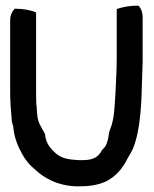

<svg xmlns="http://www.w3.org/2000/svg" viewBox="-20 -656 545 681"><path d="M16 -330C16 -294 19 -260 22 -227C23 -218 25 -215 27 -208C29 -179 38 -150 49 -128C63 -100 77 -77 103 -56C138 -22 190 5 259 5C294 5 324 1 350 -10H351C391 -29 415 -58 434 -97C440 -107 447 -118 452 -130C479 -197 482 -292 484 -379C484 -399 486 -417 486 -438V-594C486 -612 480 -627 471 -636H467C439 -636 415 -631 394 -624V-454C394 -413 392 -374 390 -335C387 -286 386 -235 372 -201L367 -187V-186C365 -171 363 -160 359 -149L355 -139C351 -133 348 -130 342 -124C330 -100 312 -88 273 -88H259C257 -88 253 -89 247 -89C215 -91 193 -98 178 -112C159 -129 143 -147 140 -178V-180C130 -200 116 -218 113 -241C112 -254 110 -267 110 -280V-281H109C108 -302 108 -323 108 -343V-612C89 -620 63 -625 36 -625H32C23 -616 16 -601 16 -584Z"/></svg>

Font: SolarCharger
Style: 750
Weight: 700
Designer: Mew Too
Foundry: Cannot Into Space Fonts/KineticPlasma Fonts
Version: Version 1.100